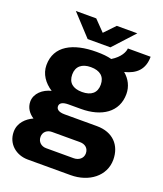

<svg xmlns="http://www.w3.org/2000/svg" viewBox="-164 -830 960 1133"><g transform="rotate(20 316.0 -263.5)"><path d="M114 -724 236 -592H379L500 -724H371L307 -657L242 -724ZM147 197H416C531 197 622 128 622 26C622 -64 565 -128 463 -128H260C220 -128 207 -143 207 -160C207 -179 224 -191 262 -191H340C469 -191 562 -251 562 -365C562 -412 541 -453 505 -483C577 -501 621 -541 621 -621H478C477 -600 460 -561 407 -529C381 -536 351 -539 312 -539C165 -539 60 -486 60 -365C60 -309 93 -263 141 -232C89 -220 44 -181 44 -130C44 -92 65 -62 96 -42C54 -23 13 14 13 71C13 148 75 197 147 197ZM311 -287C253 -287 222 -314 222 -365C222 -416 256 -443 311 -443C369 -443 401 -416 401 -365C401 -314 369 -287 311 -287ZM226 97C195 97 172 76 172 45C172 14 196 -5 226 -5H402C433 -5 457 13 457 46C457 77 431 97 399 97Z"/></g></svg>

Font: Archivo ExtraBold
Style: Regular
Weight: 800
Designer: Hector Gatti
Foundry: Omnibus-Type
Version: Version 2.001